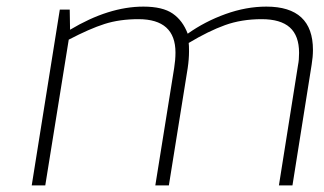

<svg xmlns="http://www.w3.org/2000/svg" viewBox="-20 -561 981 581"><path d="M161 -532H191L192 -471Q309 -541 414 -541Q472 -541 502.5 -520Q533 -499 548 -459Q600 -496 662.5 -518.5Q725 -541 786 -541Q927 -541 927 -410Q927 -389 923 -365L865 0H824L882 -365Q885 -379 885 -401Q885 -453 857 -478Q829 -503 772 -503Q711 -503 661 -485Q611 -467 551 -431Q552 -424 552 -406Q552 -382 548 -355L491 0H450L507 -355Q511 -380 511 -402Q511 -503 399 -503Q342 -503 296.5 -488.5Q251 -474 188 -441L117 0H76Z"/></svg>

Font: Exo ExtraLight
Style: Italic
Weight: 275
Italic angle: -9°
Designer: Natanael Gama
Foundry: Natanael Gama
Version: Version 1.500; ttfautohint (v1.6)